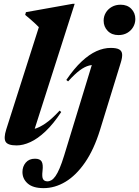

<svg xmlns="http://www.w3.org/2000/svg" viewBox="-20 -758 738 1018"><path d="M186 -614Q177.5 -623 166 -633.5Q154.5 -644 141.2 -655.8Q128 -667.5 113.5 -679L117.5 -693.5L366.5 -738H376L153.5 -42.5L114 -70Q135 -68 160.8 -74.2Q186.5 -80.5 219.8 -102.8Q253 -125 296 -171.5L304.5 -164Q263 -101 221.5 -61.8Q180 -22.5 141.2 -4.8Q102.5 13 68 13Q21.5 13 10 -6.2Q-1.5 -25.5 13 -71.5ZM529.5 -648.5Q529.5 -671.5 541 -690.8Q552.5 -710 572.8 -721.5Q593 -733 619.5 -733Q655 -733 676.2 -711.2Q697.5 -689.5 697.5 -657Q697.5 -634 686 -614.5Q674.5 -595 654.5 -583.5Q634.5 -572 608 -572Q572.5 -572 551 -594.2Q529.5 -616.5 529.5 -648.5ZM510 -68Q478 35 430.8 103.5Q383.5 172 327.2 205.8Q271 239.5 211 239.5Q155 239.5 127 215Q99 190.5 99 154Q99 125 116.5 104.2Q134 83.5 165.5 83.5Q192 83.5 200.8 98.5Q209.5 113.5 205.5 147.5Q201.5 181 208.5 192.2Q215.5 203.5 231.5 203.5Q242.5 203.5 253 197.2Q263.5 191 274.2 175.8Q285 160.5 296.2 134Q307.5 107.5 320 67L478 -450L503 -413.5Q476.5 -416.5 452.8 -410.5Q429 -404.5 402.8 -385Q376.5 -365.5 341 -326.5L331.5 -334Q373 -395 413 -432.2Q453 -469.5 491.5 -486.8Q530 -504 567 -504Q597.5 -504 611.8 -496Q626 -488 627.5 -471Q629 -454 620.5 -426.5Z"/></svg>

Font: Newsreader 60pt
Style: Bold Italic
Weight: 700
Italic angle: -17°
Designer: Hugues Gentile
Foundry: Production Type
Version: Version 1.003